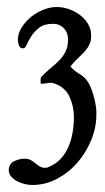

<svg xmlns="http://www.w3.org/2000/svg" viewBox="-20 -703 301 548"><path d="M142 -683Q159 -683 176.5 -677Q194 -671 208.5 -660Q223 -649 232 -633.5Q241 -618 240 -599Q240 -584 233.5 -572.5Q227 -561 217.5 -551.5Q208 -542 198 -532.5Q188 -523 181 -513Q193 -500 209 -490.5Q225 -481 234 -464Q243 -447 249.5 -421Q256 -395 255 -375Q255 -339 240.5 -303.5Q226 -268 201.5 -239.5Q177 -211 143.5 -193Q110 -175 72 -175Q63 -175 51.5 -177.5Q40 -180 29.5 -185.5Q19 -191 12 -199Q5 -207 5 -218Q6 -236 20.5 -243Q35 -250 51 -250Q61 -250 68 -246Q75 -242 81 -237Q87 -232 93.5 -228Q100 -224 109 -224Q115 -224 118 -226Q140 -235 154 -250.5Q168 -266 176 -285.5Q184 -305 187.5 -326.5Q191 -348 191 -369Q191 -398 179 -425.5Q167 -453 137 -464Q127 -468 117 -466Q107 -464 96 -464V-481Q107 -494 120.5 -505Q134 -516 146 -527.5Q158 -539 166 -553.5Q174 -568 174 -588Q175 -608 163 -621.5Q151 -635 131 -635Q106 -635 92 -624Q78 -613 69.5 -600Q61 -587 56.5 -576Q52 -565 46 -565Q37 -565 34 -573.5Q31 -582 31 -589Q31 -608 42 -625Q53 -642 69 -655Q85 -668 104.5 -675.5Q124 -683 142 -683Z"/></svg>

Font: Teutonic
Style: Regular
Weight: 400
Designer: Peter Wiegel
Foundry: Peter Wiegel
Version: 1.000